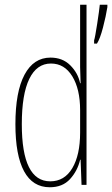

<svg xmlns="http://www.w3.org/2000/svg" viewBox="-20 -780 473 810"><path d="M45 -256Q45 -393 83.5 -465Q122 -537 193 -537Q244 -537 276.5 -504.5Q309 -472 318 -429H320Q318 -479 318 -497V-760H345V0H324L320 -106H318Q307 -59 275.5 -24.5Q244 10 190 10Q118 10 81.5 -57.5Q45 -125 45 -256ZM318 -221V-315Q318 -404 285 -458Q252 -512 195 -512Q135 -512 103.5 -447Q72 -382 72 -256Q72 -15 192 -15Q252 -15 285 -70.5Q318 -126 318 -221ZM433 -750Q427 -712 414.5 -664Q402 -616 389 -596H377V-610Q381 -621 390 -679.5Q399 -738 401 -760H433Z"/></svg>

Font: Noto Sans Display Thin Cond
Style: Regular
Weight: 250
Width: 3
Designer: Monotype Design team
Foundry: Monotype Imaging Inc.
Version: Version 1.000